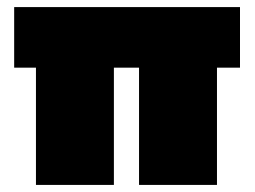

<svg xmlns="http://www.w3.org/2000/svg" viewBox="-20 -522 720 542"><path d="M81.5 0V-331H20V-502H657.5V-331H592.5V0H372.5V-331H301.5V0Z"/></svg>

Font: Commissioner Black
Style: Regular
Weight: 900
Designer: Kostas Bartsokas
Foundry: Kostas Bartsokas
Version: Version 1.000; ttfautohint (v1.8.3)